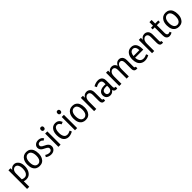

<svg xmlns="http://www.w3.org/2000/svg" viewBox="552 -2743 4998 4998"><g transform="rotate(-45 3050.5 -244.5)"><path d="M235.4 -55.7Q192.4 -55.7 151.4 -76.2V-282.2Q151.4 -381.8 210.9 -418.9Q234.4 -433.6 259.8 -433.6Q316.4 -433.6 346.7 -372.1Q368.2 -329.1 368.2 -266.6Q368.2 -119.1 295.9 -72.3Q268.6 -55.7 235.4 -55.7ZM151.4 198.2V-2.9Q196.3 10.7 238.3 10.7Q350.6 10.7 409.2 -89.8Q451.2 -163.1 451.2 -267.6Q451.2 -402.3 374 -464.8Q332 -499 278.3 -499Q196.3 -498 149.4 -424.8L146.5 -488.3H71.3V198.2Z M729.5 -55.7Q647.5 -55.7 618.2 -148.4Q605.5 -189.5 605.5 -243.2Q605.5 -370.1 670.9 -415Q698.2 -432.6 731.4 -432.6Q814.5 -432.6 842.8 -335.9Q854.5 -295.9 854.5 -243.2Q854.5 -111.3 785.2 -70.3Q759.8 -55.7 729.5 -55.7ZM733.4 -499Q614.3 -499 557.6 -397.5Q522.5 -333 522.5 -243.2Q522.5 -75.2 622.1 -15.6Q667 10.7 726.6 10.7Q852.5 10.7 906.2 -96.7Q937.5 -158.2 937.5 -243.2Q937.5 -409.2 841.8 -469.7Q795.9 -499 733.4 -499Z M1314.5 -133.8Q1314.5 -209 1237.3 -254.9Q1221.7 -263.7 1187.5 -280.3Q1125 -309.6 1108.4 -332Q1096.7 -348.6 1096.7 -368.2Q1096.7 -415 1141.6 -431.6Q1156.2 -436.5 1171.9 -436.5Q1227.5 -436.5 1257.8 -392.6Q1259.8 -389.6 1261.7 -386.7L1316.4 -418Q1280.3 -489.3 1190.4 -498Q1180.7 -499 1170.9 -499Q1094.7 -499 1048.8 -450.2Q1016.6 -415 1016.6 -368.2Q1016.6 -291 1092.8 -246.1Q1108.4 -236.3 1141.6 -220.7Q1205.1 -190.4 1221.7 -168Q1234.4 -150.4 1234.4 -128.9Q1234.4 -76.2 1184.6 -58.6Q1168.9 -53.7 1151.4 -53.7Q1089.8 -54.7 1031.2 -93.8L1001 -42Q1069.3 10.7 1153.3 10.7Q1238.3 10.7 1284.2 -45.9Q1314.5 -83 1314.5 -133.8Z M1502.9 0V-488.3H1422.9V0ZM1517.6 -629.9Q1517.6 -673.8 1481.4 -685.5Q1472.7 -688.5 1462.9 -688.5Q1424.8 -688.5 1413.1 -653.3Q1409.2 -641.6 1409.2 -629.9Q1409.2 -585.9 1444.3 -573.2Q1454.1 -570.3 1462.9 -570.3Q1501 -570.3 1513.7 -605.5Q1517.6 -617.2 1517.6 -629.9Z M1952.1 -35.2 1928.7 -91.8Q1863.3 -57.6 1814.5 -57.6Q1720.7 -57.6 1696.3 -167Q1688.5 -201.2 1688.5 -244.1Q1688.5 -392.6 1762.7 -423.8Q1780.3 -431.6 1799.8 -431.6Q1862.3 -430.7 1895.5 -354.5L1960.9 -380.9Q1915 -497.1 1800.8 -498Q1693.4 -498 1639.6 -403.3Q1604.5 -337.9 1604.5 -245.1Q1604.5 -79.1 1698.2 -17.6Q1742.2 10.7 1797.9 10.7Q1872.1 9.8 1952.1 -35.2Z M2113.3 0V-488.3H2033.2V0ZM2127.9 -629.9Q2127.9 -673.8 2091.8 -685.5Q2083 -688.5 2073.2 -688.5Q2035.2 -688.5 2023.4 -653.3Q2019.5 -641.6 2019.5 -629.9Q2019.5 -585.9 2054.7 -573.2Q2064.5 -570.3 2073.2 -570.3Q2111.3 -570.3 2124 -605.5Q2127.9 -617.2 2127.9 -629.9Z M2424.8 -55.7Q2342.8 -55.7 2313.5 -148.4Q2300.8 -189.5 2300.8 -243.2Q2300.8 -370.1 2366.2 -415Q2393.6 -432.6 2426.8 -432.6Q2509.8 -432.6 2538.1 -335.9Q2549.8 -295.9 2549.8 -243.2Q2549.8 -111.3 2480.5 -70.3Q2455.1 -55.7 2424.8 -55.7ZM2428.7 -499Q2309.6 -499 2252.9 -397.5Q2217.8 -333 2217.8 -243.2Q2217.8 -75.2 2317.4 -15.6Q2362.3 10.7 2421.9 10.7Q2547.9 10.7 2601.6 -96.7Q2632.8 -158.2 2632.8 -243.2Q2632.8 -409.2 2537.1 -469.7Q2491.2 -499 2428.7 -499Z M3133.8 -52.7Q3100.6 -49.8 3094.7 -74.2Q3092.8 -85 3092.8 -99.6V-334Q3092.8 -449.2 3013.7 -485.4Q2985.4 -499 2950.2 -499Q2861.3 -498 2815.4 -414.1L2813.5 -488.3H2737.3V0H2817.4V-267.6Q2817.4 -379.9 2879.9 -419.9Q2903.3 -434.6 2929.7 -434.6Q2990.2 -434.6 3007.8 -369.1Q3012.7 -348.6 3012.7 -324.2V-93.8Q3014.6 8.8 3101.6 9.8Q3120.1 9.8 3136.7 5.9Z M3544.9 10.7Q3563.5 10.7 3584 5.9L3581.1 -53.7Q3575.2 -52.7 3566.4 -52.7Q3532.2 -52.7 3526.4 -87.9Q3524.4 -99.6 3524.4 -114.3V-342.8Q3524.4 -454.1 3436.5 -487.3Q3406.2 -498 3370.1 -498Q3282.2 -497.1 3201.2 -449.2L3230.5 -389.6Q3299.8 -430.7 3355.5 -430.7Q3434.6 -430.7 3442.4 -354.5Q3443.4 -346.7 3443.4 -338.9V-285.2Q3406.2 -287.1 3389.6 -287.1Q3257.8 -287.1 3207 -213.9Q3183.6 -179.7 3183.6 -137.7Q3183.6 -43.9 3255.9 -5.9Q3288.1 10.7 3328.1 10.7Q3397.5 10.7 3442.4 -41Q3450.2 -50.8 3456.1 -60.5Q3471.7 9.8 3544.9 10.7ZM3345.7 -55.7Q3281.2 -55.7 3269.5 -113.3Q3266.6 -125 3266.6 -137.7Q3268.6 -229.5 3392.6 -230.5Q3413.1 -230.5 3443.4 -228.5V-170.9Q3443.4 -87.9 3382.8 -62.5Q3365.2 -55.7 3345.7 -55.7Z M4279.3 -334Q4279.3 -447.3 4204.1 -485.4Q4175.8 -499 4142.6 -499Q4064.5 -499 4018.6 -425.8Q4010.7 -414.1 4004.9 -401.4Q3978.5 -482.4 3903.3 -496.1Q3888.7 -499 3875 -499Q3793.9 -499 3745.1 -422.9Q3743.2 -418.9 3741.2 -416L3739.3 -488.3H3663.1V0H3743.2V-268.6Q3743.2 -382.8 3806.6 -420.9Q3829.1 -434.6 3853.5 -434.6Q3913.1 -434.6 3929.7 -369.1Q3934.6 -348.6 3934.6 -325.2V0H4014.6V-268.6Q4014.6 -383.8 4077.1 -421.9Q4098.6 -434.6 4122.1 -434.6Q4174.8 -434.6 4192.4 -375Q4199.2 -352.5 4199.2 -325.2V-93.8Q4201.2 27.3 4324.2 6.8L4320.3 -52.7Q4286.1 -49.8 4281.2 -78.1Q4279.3 -86.9 4279.3 -99.6Z M4763.7 -34.2 4740.2 -89.8Q4674.8 -56.6 4616.2 -56.6Q4524.4 -56.6 4490.2 -145.5Q4476.6 -181.6 4474.6 -227.5H4774.4V-254.9Q4772.5 -498 4590.8 -499Q4487.3 -499 4431.6 -411.1Q4390.6 -344.7 4390.6 -247.1Q4390.6 -88.9 4487.3 -23.4Q4539.1 10.7 4607.4 10.7Q4685.5 9.8 4763.7 -34.2ZM4590.8 -434.6Q4668 -434.6 4687.5 -343.8Q4692.4 -318.4 4692.4 -290L4476.6 -289.1Q4490.2 -407.2 4561.5 -429.7Q4576.2 -434.6 4590.8 -434.6Z M5266.6 -52.7Q5233.4 -49.8 5227.5 -74.2Q5225.6 -85 5225.6 -99.6V-334Q5225.6 -449.2 5146.5 -485.4Q5118.2 -499 5083 -499Q4994.1 -498 4948.2 -414.1L4946.3 -488.3H4870.1V0H4950.2V-267.6Q4950.2 -379.9 5012.7 -419.9Q5036.1 -434.6 5062.5 -434.6Q5123 -434.6 5140.6 -369.1Q5145.5 -348.6 5145.5 -324.2V-93.8Q5147.5 8.8 5234.4 9.8Q5252.9 9.8 5269.5 5.9Z M5609.4 -21.5 5586.9 -72.3Q5554.7 -55.7 5533.2 -55.7Q5482.4 -55.7 5474.6 -122.1Q5473.6 -132.8 5473.6 -142.6V-426.8H5586.9V-488.3H5473.6V-620.1H5393.6V-488.3H5319.3V-426.8H5393.6V-130.9Q5393.6 -17.6 5472.7 5.9Q5490.2 10.7 5509.8 10.7Q5558.6 9.8 5609.4 -21.5Z M5858.4 -55.7Q5776.4 -55.7 5747.1 -148.4Q5734.4 -189.5 5734.4 -243.2Q5734.4 -370.1 5799.8 -415Q5827.1 -432.6 5860.4 -432.6Q5943.4 -432.6 5971.7 -335.9Q5983.4 -295.9 5983.4 -243.2Q5983.4 -111.3 5914.1 -70.3Q5888.7 -55.7 5858.4 -55.7ZM5862.3 -499Q5743.2 -499 5686.5 -397.5Q5651.4 -333 5651.4 -243.2Q5651.4 -75.2 5751 -15.6Q5795.9 10.7 5855.5 10.7Q5981.4 10.7 6035.2 -96.7Q6066.4 -158.2 6066.4 -243.2Q6066.4 -409.2 5970.7 -469.7Q5924.8 -499 5862.3 -499Z"/></g></svg>

Font: Yaldevi Colombo Medium
Style: Regular
Weight: 500
Designer: Sol Matas, Denzil Rajitha, Kosala Senevirathne and Pathum Egodawatta
Foundry: Mooniak
Version: Version 1.020 ; ttfautohint (v1.6)